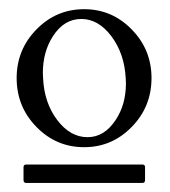

<svg xmlns="http://www.w3.org/2000/svg" viewBox="-20 -718 373 422"><path d="M165 -697.8Q226.1 -697.8 269.5 -653.3Q313 -608.9 313 -546.4Q313 -483.4 269.5 -439Q226.1 -394.5 165 -394.5Q103.5 -394.5 60.1 -439Q16.6 -483.4 16.6 -546.4Q16.6 -608.9 60.1 -653.3Q103.5 -697.8 165 -697.8ZM37.6 -356.4H293Q298.8 -356.4 298.8 -350.6V-322.3Q298.8 -315.9 293 -315.9H37.6Q31.7 -315.9 31.7 -322.3V-350.6Q31.7 -356.4 37.6 -356.4ZM158.7 -676.3Q120.6 -676.3 96.2 -638.2Q74.2 -604 74.2 -557.6Q74.2 -552.2 74.7 -546.4Q77.1 -492.2 105.7 -454.3Q134.3 -416.5 172.4 -416.5Q209.5 -416.5 234.4 -454.6Q256.8 -488.3 256.8 -535.2Q256.8 -540.5 256.3 -546.4Q253.4 -600.1 224.9 -638.2Q196.3 -676.3 158.7 -676.3Z"/></svg>

Font: Caudex
Style: Regular
Weight: 400
Version: Version 1.01